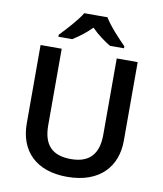

<svg xmlns="http://www.w3.org/2000/svg" viewBox="-100 -1020 945 1110"><g transform="rotate(10 372.5 -464.5)"><path d="M440 -939H304C277 -894 217 -829 180 -791V-779H261C296 -801 336 -830 371 -866C406 -830 448 -800 483 -779H565V-791C528 -828 466 -894 440 -939ZM657 -252V-714H534V-266C534 -157 486 -95 374 -95C265 -95 211 -148 211 -265V-714H87V-254C87 -95 185 10 369 10C564 10 657 -104 657 -252Z"/></g></svg>

Font: Noto Sans Kayah Li SemiBold
Style: Regular
Weight: 600
Designer: Monotype Design Team, Sérgio Martins
Foundry: Monotype Imaging Inc.
Version: Version 2.002